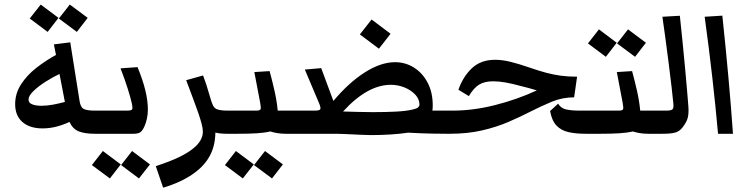

<svg xmlns="http://www.w3.org/2000/svg" viewBox="-20 -595 3342 854"><path d="M321.8 -453.1 241.7 -512.7 290.5 -574.7 370.1 -515.6ZM191.9 -453.1 112.3 -512.7 161.1 -574.7 240.2 -515.6ZM106.9 -151.9Q106.9 -137.2 123.3 -130.9Q139.6 -124.5 164.1 -124.5Q189.9 -124.5 217.8 -129.9Q245.6 -135.3 268.6 -141.6L244.6 -266.1Q214.8 -252 182.9 -231.7Q150.9 -211.4 128.9 -190.2Q106.9 -168.9 106.9 -151.9ZM169.4 -23.9Q112.3 -23.9 79.8 -52.2Q47.4 -80.6 47.4 -131.8Q47.4 -179.2 73.5 -219.7Q99.6 -260.3 141.4 -293Q183.1 -325.7 229 -350.6L219.7 -397.5L292.5 -406.7L333.5 -148.4Q337.4 -119.6 350.8 -111.3Q364.3 -103 401.9 -103Q419.4 -103 426.8 -91.3Q434.1 -79.6 434.1 -50.3Q434.1 0 401.9 0Q355.5 0 329.1 -11.2Q302.7 -22.5 289.1 -52.7Q261.7 -39.6 231 -31.7Q200.2 -23.9 169.4 -23.9Z M598.1 198.7 518.6 139.2 567.4 76.7 647 136.2ZM468.8 198.7 388.7 139.2 437.5 76.7 517.1 136.2ZM401.9 0Q369.6 0 369.6 -50.3Q369.6 -79.6 377 -91.3Q384.3 -103 401.9 -103H545.4Q563.5 -103 567.4 -108.2Q571.3 -113.3 565.9 -137.2Q561 -159.2 548.3 -200Q535.6 -240.7 516.1 -291L591.8 -296.4Q614.7 -240.7 626.2 -194.3Q637.7 -147.9 637.7 -107.4Q637.7 -86.4 633.5 -67.4Q629.4 -48.3 622.6 -33.2Q613.3 -12.7 603.3 -6.3Q593.3 0 574.2 0Z M937 -113.8Q949.7 -103 990.7 -103Q1008.3 -103 1015.6 -91.3Q1022.9 -79.6 1022.9 -50.3Q1022.9 0 990.7 0Q958 0 938 -5.4Q937 53.2 914.1 96.4Q891.1 139.6 847.7 171.9Q817.4 194.8 780.3 211.9Q743.2 229 705.6 239.7L672.9 144Q735.8 123.5 776.1 104Q816.4 84.5 840.3 64.5Q862.3 46.4 872.3 28.1Q882.3 9.8 882.3 -8.8Q882.3 -23.4 877 -43.7Q871.6 -64 862.3 -91.8Q853.5 -116.2 838.9 -156.2Q824.2 -196.3 808.1 -238.3L883.3 -259.3Q890.1 -241.7 897.5 -219.2Q904.8 -196.8 910.2 -177.2Q916 -158.2 918.5 -149.7Q920.9 -141.1 924.8 -132.3Q929.7 -119.1 937 -113.8Z M1189.9 198.7 1109.9 139.2 1158.7 76.7 1238.3 136.2ZM1060.1 198.7 980.5 139.2 1029.3 76.7 1108.9 136.2ZM990.7 0Q958.5 0 958.5 -50.3Q958.5 -79.6 965.8 -91.3Q973.1 -103 990.7 -103H1120.6Q1136.2 -103 1138.9 -109.1Q1141.6 -115.2 1137.2 -138.2L1111.3 -274.4L1179.2 -278.8Q1190.9 -235.8 1201.2 -190.4Q1211.4 -145 1215.3 -103H1261.7Q1279.3 -103 1286.4 -91.3Q1293.5 -79.6 1293.5 -50.3Q1293.5 0 1261.7 0H1249.5Q1231 0 1213.6 -2.9Q1196.3 -5.9 1182.1 -10.3Q1157.7 -4.4 1122.6 -2.2Q1087.4 0 1039.1 0Z M1261.7 0Q1229.5 0 1229.5 -50.3Q1229.5 -79.6 1236.8 -91.3Q1244.1 -103 1261.7 -103H1381.8Q1399.9 -103 1404.1 -108.6Q1408.2 -114.3 1399.9 -134.3L1335.9 -285.6L1408.7 -292L1462.9 -146Q1531.2 -227.5 1602.5 -272.9Q1673.8 -318.4 1737.3 -318.4Q1783.2 -318.4 1821.3 -294.4Q1859.4 -270.5 1882.1 -227.3Q1904.8 -184.1 1904.8 -126Q1904.8 -114.7 1903.3 -103H1965.3Q1982.9 -103 1990 -91.3Q1997.1 -79.6 1997.1 -50.3Q1997.1 0 1965.3 0Q1947.8 0 1902.8 -0.7Q1857.9 -1.5 1795.9 -4.9Q1759.8 0.5 1716.3 3.2Q1672.9 5.9 1629.4 5.9Q1612.3 5.9 1583 4.4Q1553.7 2.9 1521 1.5Q1488.3 0 1460.4 0ZM1718.3 -217.8Q1614.3 -217.8 1505.9 -99.1Q1541.5 -98.1 1574.5 -97.2Q1607.4 -96.2 1637.7 -96.2Q1695.8 -96.2 1741.9 -98.6Q1788.1 -101.1 1815.9 -107.9Q1833.5 -111.8 1839.6 -117.4Q1845.7 -123 1845.7 -129.9Q1845.7 -154.3 1826.9 -174.3Q1808.1 -194.3 1779.1 -206.1Q1750 -217.8 1718.3 -217.8ZM1665.5 -378.4 1580.6 -441.9 1632.8 -508.3 1717.3 -444.8Z M1965.3 0Q1933.1 0 1933.1 -50.3Q1933.1 -79.6 1940.4 -91.3Q1947.8 -103 1965.3 -103H1994.1Q2085.4 -103 2183.3 -127.9Q2281.2 -152.8 2367.7 -192.9Q2349.6 -198.2 2331.8 -203.4Q2314 -208.5 2300.3 -211.4Q2257.8 -223.1 2228 -228.3Q2198.2 -233.4 2173.3 -233.4Q2134.8 -233.4 2110.6 -218.3Q2086.4 -203.1 2065.4 -167.5L2019 -195.8Q2039.1 -253.9 2078.9 -291.5Q2118.7 -329.1 2182.1 -329.1Q2214.4 -329.1 2251.7 -319.8Q2289.1 -310.5 2334 -294.9Q2376 -280.3 2408.9 -271.5Q2441.9 -262.7 2474.4 -258.3Q2506.8 -253.9 2546.9 -253.9L2533.7 -162.1Q2482.4 -162.1 2435.8 -143.1Q2389.2 -124 2339.4 -98.6Q2293.9 -75.2 2241.2 -52.5Q2188.5 -29.8 2124 -14.9Q2059.6 0 1979.5 0ZM2583.5 0Q2541.5 0 2508.8 -7.3Q2476.1 -14.6 2455.3 -36.4Q2434.6 -58.1 2426.8 -101.1L2462.4 -133.8Q2475.1 -113.3 2498.3 -108.2Q2521.5 -103 2557.1 -103H2603Q2620.6 -103 2627.9 -91.3Q2635.3 -79.6 2635.3 -50.3Q2635.3 0 2603 0Z M2804.7 -342.3 2724.6 -401.9 2773.4 -464.4 2853 -404.8ZM2674.8 -342.3 2595.2 -401.9 2644 -464.4 2723.1 -404.8ZM2603 0Q2570.8 0 2570.8 -50.3Q2570.8 -79.6 2578.1 -91.3Q2585.4 -103 2603 -103H2732.9Q2748.5 -103 2751.2 -109.1Q2753.9 -115.2 2749.5 -138.2L2723.6 -274.4L2791.5 -278.8Q2803.2 -235.8 2813.5 -190.4Q2823.7 -145 2827.6 -103H2874Q2891.6 -103 2898.7 -91.3Q2905.8 -79.6 2905.8 -50.3Q2905.8 0 2874 0H2861.8Q2843.3 0 2825.9 -2.9Q2808.6 -5.9 2794.4 -10.3Q2770 -4.4 2734.9 -2.2Q2699.7 0 2651.4 0Z M2874 0Q2841.8 0 2841.8 -50.3Q2841.8 -79.6 2849.1 -91.3Q2856.4 -103 2874 -103H2944.8Q2965.3 -103 2971.2 -108.9Q2977.1 -114.7 2975.1 -133.3Q2973.1 -157.2 2967.5 -204.8Q2961.9 -252.4 2954.6 -310.5Q2947.3 -368.7 2939.7 -424.6Q2932.1 -480.5 2926.3 -520.5L3003.9 -524.9Q3009.8 -472.2 3015.6 -412.4Q3021.5 -352.5 3026.9 -295.2Q3032.2 -237.8 3036.1 -191.7Q3040 -145.5 3042 -120.1Q3043.9 -90.3 3039.1 -71.3Q3034.2 -52.2 3016.6 -29.3Q3003.4 -11.2 2984.1 -5.6Q2964.8 0 2928.7 0Z M3173.8 0Q3163.1 -120.1 3148.2 -251.2Q3133.3 -382.3 3114.3 -520.5L3192.9 -525.4Q3208 -383.3 3219.7 -253.9Q3231.4 -124.5 3240.2 0Z"/></svg>

Font: Markazi Text SemiBold
Style: Regular
Weight: 600
Designer: Borna Izadpanah (Arabic designer), Fiona Ross (Arabic design director) and Florian Runge (Latin designer)
Foundry: Borna Izadpanah and Florian Runge
Version: Version 1.001; ttfautohint (v1.8.3)